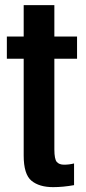

<svg xmlns="http://www.w3.org/2000/svg" viewBox="-20 -744 345 770"><path d="M193 6.5Q137.5 6.5 106.2 -19.2Q75 -45 75 -120V-508.5H7.5V-597.5H75V-723.5H198V-597.5H289V-508.5H198V-145Q198 -105.5 207.8 -94.5Q217.5 -83.5 237 -83.5Q257 -83.5 277 -88.5V-1.5Q232.5 6.5 193 6.5Z"/></svg>

Font: Anybody Condensed SemiBold
Style: Regular
Weight: 600
Width: 3
Designer: Tyler Finck
Foundry: Etcetera Type Company
Version: Version 1.010; ttfautohint (v1.8.3) -l 8 -r 50 -G 200 -x 14 